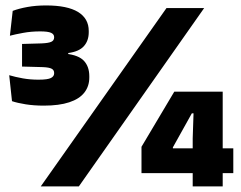

<svg xmlns="http://www.w3.org/2000/svg" viewBox="-20 -668 864 688"><path d="M137 -289.5Q102 -289.5 72 -294.2Q42 -299 23 -305.5L13 -398.5Q35 -392 61.8 -387.2Q88.5 -382.5 117.5 -382.5Q151 -382.5 162.5 -388.5Q174 -394.5 174 -405V-406.5Q174 -411.5 172 -415.2Q170 -419 165.5 -421.5Q161 -424 153.2 -425.5Q145.5 -427 133.5 -427.5L59 -429.5V-510.5L129 -512.5Q153.5 -513.5 163.8 -518.2Q174 -523 174 -534V-535Q174 -545.5 162.8 -550.5Q151.5 -555.5 124 -555.5Q91.5 -555.5 63 -550.2Q34.5 -545 15.5 -540L25.5 -629Q48 -637.5 78.5 -643Q109 -648.5 145 -648.5Q221.5 -648.5 259.8 -625Q298 -601.5 298 -557V-552.5Q298 -522 280.5 -502.5Q263 -483 224.5 -478V-464L216 -475.5Q262 -470.5 281 -449.8Q300 -429 300 -395V-390Q300 -359 282.2 -336.2Q264.5 -313.5 228.2 -301.5Q192 -289.5 137 -289.5ZM126 0 576.5 -639H711.5L262.5 0ZM670.5 0V-172L673.5 -262H667.5L599.5 -140V-105.5L550.5 -136.5H816V-47.5H487V-142L604.5 -339.5H778V0Z"/></svg>

Font: Anek Tamil Medium ExtraBold
Style: Regular
Weight: 800
Version: Version 1.003